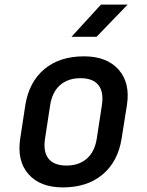

<svg xmlns="http://www.w3.org/2000/svg" viewBox="-20 -805 640 835"><path d="M254 10Q154 10 103.5 -48Q53 -106 68 -203L90 -347Q106 -448 172.5 -504Q239 -560 345 -560Q445 -560 496 -502Q547 -444 532 -348L509 -203Q493 -102 426 -46Q359 10 254 10ZM269 -85Q323 -85 357.5 -115Q392 -145 401 -203L423 -347Q432 -405 408 -435Q384 -465 330 -465Q276 -465 241.5 -435Q207 -405 198 -347L176 -203Q167 -145 191 -115Q215 -85 269 -85ZM291 -645 419 -785H535L400 -645Z"/></svg>

Font: JetBrains Mono NL SemiBold
Style: Italic
Weight: 600
Italic angle: -9°
Monospace: yes
Designer: Philipp Nurullin, Konstantin Bulenkov
Foundry: JetBrains
Version: Version 2.305; ttfautohint (v1.8.4.7-5d5b)